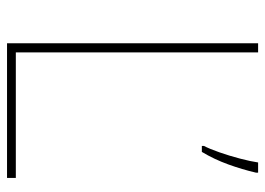

<svg xmlns="http://www.w3.org/2000/svg" viewBox="-124 -630 754 546"><g transform="rotate(90 253.0 -357.0)"><path d="M103 0V-714H129V-25H486V0ZM471 -708Q462 -669 447.5 -629Q433 -589 412 -554H395V-560Q403 -575 413 -603.5Q423 -632 431 -662.5Q439 -693 442 -714H471Z"/></g></svg>

Font: Noto Sans Lao Looped Thin
Style: Regular
Weight: 100
Designer: Mark Frömberg, Ben Mitchell
Foundry: The Fontpad Ltd
Version: Version 1.002; ttfautohint (v1.8.4.7-5d5b)